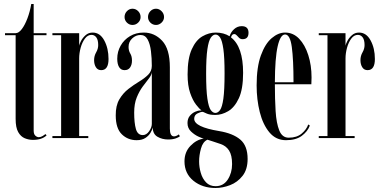

<svg xmlns="http://www.w3.org/2000/svg" viewBox="-20 -689 1903 958"><path d="M144.5 9Q123.5 9 103.5 0.8Q83.5 -7.5 70.8 -30Q58 -52.5 58 -96V-513.5H5V-523.5H58Q73.5 -523.5 89 -544Q104.5 -564.5 117 -597.8Q129.5 -631 136 -669H148V-523.5H212V-513.5H148V-37.5Q148 -19.5 156.5 -12Q165 -4.5 173.5 -4.5Q183 -4.5 193 -10.5Q203 -16.5 207 -20L212.5 -13.5Q189 9 144.5 9Z M241.5 0V-10H285V-513.5H241.5V-523.5H375V-461Q376 -468.5 384 -484.2Q392 -500 406.8 -513.2Q421.5 -526.5 442.5 -526.5Q479 -526.5 500.2 -487.2Q521.5 -448 521.5 -394.5Q521.5 -339 485 -339Q467.5 -339 458.5 -353.5Q449.5 -368 449.5 -389Q449.5 -410 459.8 -427.8Q470 -445.5 470 -464Q470 -489.5 460.8 -502.2Q451.5 -515 436.5 -515Q417.5 -515 403.8 -496.5Q390 -478 382.5 -450.8Q375 -423.5 375 -397.5V-10H420.5V0Z M662 10.5Q618 10.5 587.8 -19Q557.5 -48.5 557.5 -113Q557 -161.5 575.2 -192.8Q593.5 -224 620.2 -244.8Q647 -265.5 674 -281.8Q701 -298 719.2 -316Q737.5 -334 737.5 -360.5Q737.5 -398.5 733.2 -433.8Q729 -469 716.8 -491.8Q704.5 -514.5 681 -514.5Q658 -514.5 639.8 -497.5Q621.5 -480.5 621.5 -455Q621.5 -436 630 -422Q638.5 -408 638.5 -387Q638.5 -366 629.2 -352.5Q620 -339 601.5 -339Q583.5 -339 574.2 -354.2Q565 -369.5 565 -396Q565 -431.5 582 -461.2Q599 -491 628.8 -508.8Q658.5 -526.5 697.5 -526.5Q751 -526.5 789.2 -485.5Q827.5 -444.5 827.5 -353V-47.5Q827.5 -8.5 848.5 -8.5Q854.5 -8.5 861.5 -11.8Q868.5 -15 872 -18.5L877.5 -9.5Q872.5 -4 857 1.5Q841.5 7 818.5 7Q789.5 7 766 -6.5Q742.5 -20 742 -53Q739.5 -40.5 730.5 -25.8Q721.5 -11 704.8 -0.2Q688 10.5 662 10.5ZM692.5 -15Q710.5 -15 724 -34Q737.5 -53 737.5 -71V-328.5Q736 -314 722.5 -297Q709 -280 692 -257Q675 -234 662.2 -202.5Q649.5 -171 649.5 -127.5Q649.5 -75 658.2 -45Q667 -15 692.5 -15ZM758.5 -564.5Q742 -564.5 730.2 -576.2Q718.5 -588 718.5 -604Q718.5 -621 730.2 -633.2Q742 -645.5 758.5 -645.5Q774 -645.5 786.2 -633.2Q798.5 -621 798.5 -604Q798.5 -588 786.2 -576.2Q774 -564.5 758.5 -564.5ZM641 -564.5Q625 -564.5 613.2 -576.2Q601.5 -588 601.5 -604Q601.5 -621 613.2 -633.2Q625 -645.5 641 -645.5Q657.5 -645.5 669.5 -633.2Q681.5 -621 681.5 -604Q681.5 -588 669.5 -576.2Q657.5 -564.5 641 -564.5Z M1055.5 249Q989.5 249 945 212.8Q900.5 176.5 900.5 116Q900.5 69.5 930.5 38.5Q960.5 7.5 996.5 2.5Q990 1.5 970.5 -7.2Q951 -16 933.2 -32.8Q915.5 -49.5 915.5 -75Q915.5 -97 927.2 -111Q939 -125 954 -131.5Q969 -138 979.5 -138Q985 -138 986 -137Q974.5 -146 958 -167.2Q941.5 -188.5 928.8 -225.2Q916 -262 916 -317.5Q916 -397.5 936.8 -443.2Q957.5 -489 990 -507.8Q1022.5 -526.5 1056.5 -526.5Q1096.5 -526.5 1125.5 -508Q1131.5 -528.5 1148 -543.5Q1164.5 -558.5 1186 -558.5Q1220 -558.5 1220 -525.5Q1220 -493.5 1190.5 -493.5Q1180 -493.5 1173.2 -500Q1166.5 -506.5 1161 -512.8Q1155.5 -519 1148.5 -519Q1137 -519 1132.5 -502.5Q1193 -456 1193 -325.5Q1193 -244.5 1171.8 -198.8Q1150.5 -153 1118.5 -134.2Q1086.5 -115.5 1054.5 -115.5Q1028 -115.5 1012.8 -121.8Q997.5 -128 994.5 -130Q993.5 -131 990.5 -131Q981.5 -131 965.2 -123Q949 -115 949 -96Q949 -55.5 1073.5 -35Q1142.5 -23.5 1179 7.5Q1215.5 38.5 1215.5 104Q1215.5 156.5 1190.2 188.5Q1165 220.5 1128 234.8Q1091 249 1055.5 249ZM1054.5 -125.5Q1067.5 -125.5 1078 -140Q1088.5 -154.5 1094.5 -196.8Q1100.5 -239 1100.5 -323.5Q1100.5 -402.5 1094.5 -444.2Q1088.5 -486 1078.5 -501.2Q1068.5 -516.5 1055.5 -516.5Q1042.5 -516.5 1031.8 -501Q1021 -485.5 1014.8 -443.5Q1008.5 -401.5 1008.5 -321Q1008.5 -238.5 1014.8 -196.5Q1021 -154.5 1031.5 -140Q1042 -125.5 1054.5 -125.5ZM1055.5 240Q1095 240 1116.5 206.8Q1138 173.5 1138 129.5Q1138 85.5 1122.8 61.8Q1107.5 38 1079 29Q1059.5 23 1041.5 16.5Q1023.5 10 1015 8Q992 18.5 982.8 52Q973.5 85.5 973.5 116.5Q973.5 145 981.8 173.5Q990 202 1008.2 221Q1026.5 240 1055.5 240Z M1407 10.5Q1357 10.5 1324.5 -28.2Q1292 -67 1276.2 -129.5Q1260.5 -192 1260.5 -263Q1260.5 -354.5 1281.8 -412.8Q1303 -471 1335.8 -498.8Q1368.5 -526.5 1402.5 -526.5Q1443 -526.5 1472.5 -495.8Q1502 -465 1518.2 -414Q1534.5 -363 1534.5 -302.5Q1534.5 -284 1533.5 -268.5H1351.5V-268Q1351.5 -195 1355.2 -134.5Q1359 -74 1373.5 -38Q1388 -2 1420.5 -2Q1461 -2 1485.2 -22.5Q1509.5 -43 1518 -68L1526 -62.5Q1515 -33 1485.8 -11.2Q1456.5 10.5 1407 10.5ZM1402.5 -517Q1379 -517 1365.5 -458.2Q1352 -399.5 1351.5 -278.5H1444.5Q1444.5 -391.5 1436 -454.2Q1427.5 -517 1402.5 -517Z M1570.5 0V-10H1614V-513.5H1570.5V-523.5H1704V-461Q1705 -468.5 1713 -484.2Q1721 -500 1735.8 -513.2Q1750.5 -526.5 1771.5 -526.5Q1808 -526.5 1829.2 -487.2Q1850.5 -448 1850.5 -394.5Q1850.5 -339 1814 -339Q1796.5 -339 1787.5 -353.5Q1778.5 -368 1778.5 -389Q1778.5 -410 1788.8 -427.8Q1799 -445.5 1799 -464Q1799 -489.5 1789.8 -502.2Q1780.5 -515 1765.5 -515Q1746.5 -515 1732.8 -496.5Q1719 -478 1711.5 -450.8Q1704 -423.5 1704 -397.5V-10H1749.5V0Z"/></svg>

Font: Imbue 100pt Medium
Style: Regular
Weight: 500
Designer: Tyler Finck
Foundry: Etcetera Type Company
Version: Version 1.102; ttfautohint (v1.8.3)